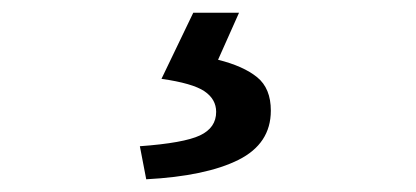

<svg xmlns="http://www.w3.org/2000/svg" viewBox="-20 -23 654 302"><path d="M200 207 210 259Q304 254 355 228.5Q406 203 406 151Q406 116 384.5 98.5Q363 81 323 71L356 -3H284L234 101Q283 108 301.5 120.5Q320 133 320 153Q320 178 294.5 190Q269 202 200 207Z"/></svg>

Font: Alpha Sans Medium
Style: Regular
Weight: 500
Designer: [Spoqa Han Sans Neo] Dong-huui Kim  Younghwa Kang  Yujin Lee  [Noto Sans] Ryoko NISHIZUKA  (kana & ideographs); Paul D. 
Foundry: Spoqa (http://www.spoqa-han-sans.com)
Version: Version 1.100;hotconv 1.0.109;makeotfexe 2.5.65596